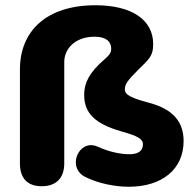

<svg xmlns="http://www.w3.org/2000/svg" viewBox="-20 -701 734 732"><path d="M471 11C598 11 680 -56 680 -163C680 -236 640 -286 545 -310C476 -329 456 -340 456 -361C456 -379 466 -394 505 -433C550 -477 564 -488 564 -533C564 -625 483 -681 344 -681C156 -681 56 -582 56 -436V-78C56 -22 84 9 139 9C194 9 225 -22 225 -78V-465C225 -513 264 -561 341 -561C385 -561 404 -542 404 -515C404 -492 386 -483 358 -456C308 -407 301 -370 301 -338C301 -271 341 -229 443 -200C508 -182 525 -170 525 -151C525 -126 507 -113 474 -113C442 -113 397 -121 352 -142C280 -174 231 -60 308 -25C355 -2 417 11 471 11Z"/></svg>

Font: SN Pro Heavy
Style: Regular
Weight: 800
Designer: Tobias Whetton
Foundry: Supernotes
Version: Version 1.001;Glyphs 3.2 (3249)